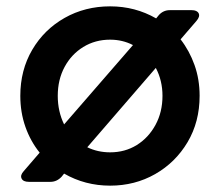

<svg xmlns="http://www.w3.org/2000/svg" viewBox="-20 -573 693 605"><path d="M71 0Q53 0 48 -10.5Q43 -21 55 -34L105 -92Q76 -128 60 -173.5Q44 -219 44 -271Q44 -352 81.5 -416Q119 -480 183.5 -516.5Q248 -553 327 -553Q406 -553 472 -515L481 -526Q495 -541 515 -541H584Q601 -541 606 -531Q611 -521 599 -507L549 -449Q577 -413 593 -368Q609 -323 609 -271Q609 -189 571 -125Q533 -61 469 -24.5Q405 12 327 12Q248 12 182 -26L174 -16Q159 0 139 0ZM162 -271Q162 -222 182 -181L399 -431Q366 -448 327 -448Q280 -448 242.5 -425Q205 -402 183.5 -362Q162 -322 162 -271ZM327 -93Q374 -93 411 -116Q448 -139 470 -179.5Q492 -220 492 -271Q492 -319 471 -359L255 -109Q288 -93 327 -93Z"/></svg>

Font: Pitagon Sans Text SemiBold
Style: Regular
Weight: 600
Designer: Travis Tran
Foundry: Pitagon
Version: Version 1.001; ttfautohint (v1.8.4.7-5d5b);gftools[0.9.26]